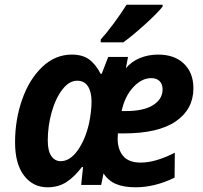

<svg xmlns="http://www.w3.org/2000/svg" viewBox="-20 -786 861 816"><path d="M44 -181Q44 -278 74.5 -364Q105 -450 160 -502Q215 -554 285 -554Q330 -554 358 -534Q386 -514 408 -472H412L440 -544H524L515 -496Q538 -524 574 -539Q610 -554 652 -554Q722 -554 762 -515Q802 -476 802 -411Q802 -322 727.5 -270.5Q653 -219 505 -219H481Q480 -211 480 -197Q480 -151 503.5 -123Q527 -95 578 -95Q641 -95 723 -137L722 -31Q638 10 556 10Q506 10 473 -4Q440 -18 420 -49L410 0H325L333 -76H328Q296 -34 262 -12Q228 10 182 10Q120 10 82 -40Q44 -90 44 -181ZM515 -314Q591 -314 631 -339.5Q671 -365 671 -406Q671 -429 658 -441.5Q645 -454 623 -454Q582 -454 546 -415Q510 -376 497 -314ZM358 -260Q369 -312 369 -355Q369 -396 353.5 -419.5Q338 -443 308 -443Q274 -443 245 -405.5Q216 -368 199.5 -309Q183 -250 183 -189Q183 -145 198 -123Q213 -101 238 -101Q277 -101 309.5 -146Q342 -191 358 -260ZM408 -618Q432 -644 463 -686Q494 -728 518 -766H671V-758Q651 -732 597 -683Q543 -634 504 -606H408Z"/></svg>

Font: Noto Sans Display
Style: Bold Italic
Weight: 700
Italic angle: -12°
Designer: Monotype Design team
Foundry: Monotype Imaging Inc.
Version: Version 1.000